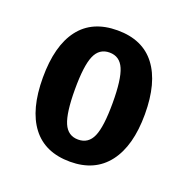

<svg xmlns="http://www.w3.org/2000/svg" viewBox="-92 -537 621 636"><g transform="rotate(20 219.0 -218.5)"><path d="M218.8 12.7Q129.9 12.7 84.5 -46.9Q39.1 -106.4 39.1 -218.8Q39.1 -331.1 84.5 -390.6Q129.9 -450.2 218.8 -450.2Q307.6 -450.2 353 -390.6Q398.4 -331.1 398.4 -219.7Q398.4 -108.4 352.1 -47.9Q305.7 12.7 218.8 12.7ZM218.8 -65.4Q254.9 -65.4 270 -100.1Q285.2 -134.8 285.2 -218.3Q285.2 -301.8 270 -336.9Q254.9 -372.1 218.8 -372.1Q182.6 -372.1 167.5 -336.9Q152.3 -301.8 152.3 -218.8Q152.3 -135.7 167.5 -100.6Q182.6 -65.4 218.8 -65.4Z"/></g></svg>

Font: Sudo Variable
Style: Regular
Weight: 400
Monospace: yes
Designer: Jens Kutilek
Foundry: Jens Kutilek
Version: Version 0.040